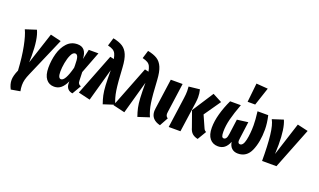

<svg xmlns="http://www.w3.org/2000/svg" viewBox="-99 -1435 3754 2259"><g transform="rotate(20 1778.0 -305.5)"><path d="M203 -234Q203 -211 201 -153L330 -547L464 -515L251 -23Q231 22 222 56.5Q213 91 213 127Q213 165 221 202L107 222Q77 165 77 112Q77 59 111 -17Q101 -186 76 -311.5Q51 -437 20 -501L156 -545Q203 -447 203 -234Z M782 -406 810 -531H931L827 -259L831 -148Q832 -125 841.5 -113.5Q851 -102 869 -96L804 16Q766 11 744.5 -13Q723 -37 722 -79V-105Q695 -45 659 -14.5Q623 16 573 16Q509 16 472 -32Q435 -80 435 -173Q435 -263 458.5 -349Q482 -435 534 -491.5Q586 -548 665 -548Q722 -548 751 -512Q780 -476 782 -406ZM583 -178Q583 -134 592.5 -114Q602 -94 620 -94Q673 -94 720 -274V-305Q720 -379 709.5 -408Q699 -437 676 -437Q647 -437 626 -392.5Q605 -348 594 -287Q583 -226 583 -178Z M1254 -473Q1264 -282 1278 -191.5Q1292 -101 1324 -31L1183 15Q1164 -39 1153.5 -87Q1143 -135 1139 -206Q1135 -277 1135 -395L1020 16L872 -19L1076 -541L1124 -530Q1116 -572 1104.5 -595.5Q1093 -619 1070 -633Q1047 -647 1005 -657L1036 -758Q1112 -743 1156 -714.5Q1200 -686 1224 -629.5Q1248 -573 1254 -473Z M1688 -473Q1698 -282 1712 -191.5Q1726 -101 1758 -31L1617 15Q1598 -39 1587.5 -87Q1577 -135 1573 -206Q1569 -277 1569 -395L1454 16L1306 -19L1510 -541L1558 -530Q1550 -572 1538.5 -595.5Q1527 -619 1504 -633Q1481 -647 1439 -657L1470 -758Q1546 -743 1590 -714.5Q1634 -686 1658 -629.5Q1682 -573 1688 -473Z M1934 -163Q1932 -145 1932 -140Q1932 -123 1938.5 -111.5Q1945 -100 1959 -91L1900 16Q1781 -13 1781 -119Q1781 -134 1784 -152L1837 -531H1985Z M2262 -89 2194 -280 2367 -547 2483 -486 2339 -279 2403 -135Q2410 -117 2418.5 -108Q2427 -99 2438 -95L2372 16Q2329 7 2302.5 -16Q2276 -39 2262 -89ZM2057 -382Q2064 -431 2064 -471Q2064 -479 2061 -527L2198 -542Q2210 -494 2210 -447Q2210 -420 2205 -380L2151 0H2004Z M2483 -167Q2483 -249 2509 -342.5Q2535 -436 2580 -531H2714Q2670 -413 2648.5 -328.5Q2627 -244 2627 -169Q2627 -129 2634 -112Q2641 -95 2658 -95Q2675 -95 2686.5 -111.5Q2698 -128 2703 -168L2728 -355L2865 -373L2837 -162Q2834 -146 2834 -132Q2834 -95 2861 -95Q2901 -95 2918.5 -175.5Q2936 -256 2936 -360Q2936 -425 2923 -531H3057Q3079 -435 3079 -358Q3079 -201 3031.5 -92.5Q2984 16 2874 16Q2827 16 2797 -11Q2767 -38 2760 -89Q2738 -35 2705 -9.5Q2672 16 2625 16Q2560 16 2521.5 -30.5Q2483 -77 2483 -167ZM2800 -833 2945 -822 2870 -596H2775Z M3291 -245Q3291 -192 3288 -129L3422 -546L3556 -515L3353 0H3173Q3173 -193 3159 -318Q3145 -443 3112 -501L3248 -545Q3291 -449 3291 -245Z"/></g></svg>

Font: Fira Sans Extra Condensed
Style: Bold Italic
Weight: 700
Width: 3
Italic angle: -8°
Designer: Carrois Corporate & Edenspiekermann AG
Foundry: Carrois Corporate GbR & Edenspiekermann AG
Version: Version 4.203